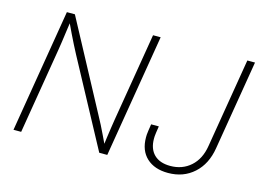

<svg xmlns="http://www.w3.org/2000/svg" viewBox="-98 -907 1489 1096"><g transform="rotate(15 646.5 -359.5)"><path d="M51.8 0 172.4 -727.5H219.7L500.5 -203.1Q512.7 -181.6 525.6 -155.8Q538.6 -129.9 552.2 -101.6Q565.9 -73.2 579.6 -43.9L571.3 -42Q575.2 -70.8 579.1 -99.9Q583 -128.9 587.2 -156.5Q591.3 -184.1 595.2 -208L681.6 -727.5H726.6L606 0H558.6L286.1 -506.3Q272.9 -530.8 259.3 -557.9Q245.6 -585 230.7 -615.7Q215.8 -646.5 198.7 -683.1L207 -685.5Q201.7 -649.4 197.3 -617.4Q192.9 -585.4 189 -557.6Q185.1 -529.8 181.2 -506.8L97.2 0ZM966.8 9.8Q886.7 9.8 840.1 -33.4Q793.5 -76.7 793.5 -154.3Q793.5 -161.1 793.9 -169.7Q794.4 -178.2 796.6 -193.4Q798.8 -208.5 802.7 -233.4H848.1Q844.2 -209 842.3 -194.8Q840.3 -180.7 839.8 -172.9Q839.4 -165 839.4 -158.7Q839.4 -98.6 873 -65.4Q906.7 -32.2 968.8 -32.2Q1040 -32.2 1089.1 -75.9Q1138.2 -119.6 1150.9 -198.2L1238.8 -727.5H1284.2L1196.3 -198.2Q1180.7 -101.1 1119.1 -45.7Q1057.6 9.8 966.8 9.8Z"/></g></svg>

Font: Inter 20pt ExtraLight
Style: Italic
Weight: 250
Italic angle: -9.3988°
Version: Version 4.001;git-66647c0bb